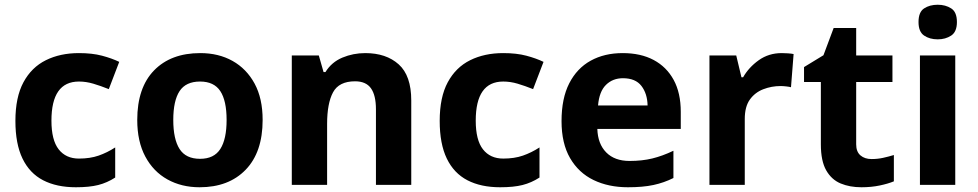

<svg xmlns="http://www.w3.org/2000/svg" viewBox="-20 -780 4128 810"><path d="M300 10Q219 10 162 -19.5Q105 -49 75 -111Q45 -173 45 -270Q45 -370 79 -433Q113 -496 173.5 -526Q234 -556 313 -556Q369 -556 410.5 -545Q452 -534 483 -519L439 -404Q404 -418 373.5 -427Q343 -436 313 -436Q197 -436 197 -271Q197 -189 227.5 -150Q258 -111 313 -111Q360 -111 396 -123.5Q432 -136 466 -158V-31Q432 -9 394.5 0.5Q357 10 300 10Z M1088 -274Q1088 -138 1016.5 -64Q945 10 822 10Q746 10 686.5 -23Q627 -56 593 -119.5Q559 -183 559 -274Q559 -410 630 -483Q701 -556 825 -556Q902 -556 961 -523Q1020 -490 1054 -427.5Q1088 -365 1088 -274ZM711 -274Q711 -193 737.5 -151.5Q764 -110 824 -110Q883 -110 909.5 -151.5Q936 -193 936 -274Q936 -355 909.5 -395.5Q883 -436 824 -436Q764 -436 737.5 -395.5Q711 -355 711 -274Z M1521 -556Q1609 -556 1662 -508.5Q1715 -461 1715 -356V0H1566V-319Q1566 -378 1545 -407.5Q1524 -437 1478 -437Q1410 -437 1385 -390.5Q1360 -344 1360 -257V0H1211V-546H1325L1345 -476H1353Q1379 -518 1424.5 -537Q1470 -556 1521 -556Z M2090 10Q2009 10 1952 -19.5Q1895 -49 1865 -111Q1835 -173 1835 -270Q1835 -370 1869 -433Q1903 -496 1963.5 -526Q2024 -556 2103 -556Q2159 -556 2200.5 -545Q2242 -534 2273 -519L2229 -404Q2194 -418 2163.5 -427Q2133 -436 2103 -436Q1987 -436 1987 -271Q1987 -189 2017.5 -150Q2048 -111 2103 -111Q2150 -111 2186 -123.5Q2222 -136 2256 -158V-31Q2222 -9 2184.5 0.5Q2147 10 2090 10Z M2607 -556Q2683 -556 2737.5 -527Q2792 -498 2822 -443Q2852 -388 2852 -308V-236H2500Q2502 -173 2537.5 -137Q2573 -101 2636 -101Q2689 -101 2732 -111.5Q2775 -122 2821 -144V-29Q2781 -9 2736.5 0.5Q2692 10 2629 10Q2547 10 2484 -20.5Q2421 -51 2385 -113Q2349 -175 2349 -269Q2349 -365 2381.5 -428.5Q2414 -492 2472 -524Q2530 -556 2607 -556ZM2608 -450Q2565 -450 2536.5 -422Q2508 -394 2503 -335H2712Q2711 -385 2686 -417.5Q2661 -450 2608 -450Z M3278 -556Q3289 -556 3304 -555Q3319 -554 3328 -552L3317 -412Q3310 -414 3296.5 -415.5Q3283 -417 3273 -417Q3235 -417 3200 -403.5Q3165 -390 3143.5 -360Q3122 -330 3122 -278V0H2973V-546H3086L3108 -454H3115Q3139 -496 3181 -526Q3223 -556 3278 -556Z M3657 -109Q3682 -109 3705 -114Q3728 -119 3751 -126V-15Q3727 -5 3691.5 2.5Q3656 10 3614 10Q3565 10 3526.5 -6Q3488 -22 3465.5 -61.5Q3443 -101 3443 -171V-434H3372V-497L3454 -547L3497 -662H3592V-546H3745V-434H3592V-171Q3592 -140 3610 -124.5Q3628 -109 3657 -109Z M4010 -546V0H3861V-546ZM3936 -760Q3969 -760 3993 -744.5Q4017 -729 4017 -687Q4017 -646 3993 -630Q3969 -614 3936 -614Q3902 -614 3878.5 -630Q3855 -646 3855 -687Q3855 -729 3878.5 -744.5Q3902 -760 3936 -760Z"/></svg>

Font: Noto Sans Adlam Unjoined
Style: Regular
Weight: 400
Designer: Mark Jamra, Neil Patel
Foundry: JamraPatel LLC
Version: Version 3.001